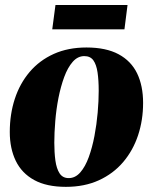

<svg xmlns="http://www.w3.org/2000/svg" viewBox="-20 -712 594 746"><path d="M316 -527.5Q392 -527.5 440.8 -501.2Q489.5 -475 512.8 -426.8Q536 -378.5 536 -312Q536 -245.5 516.5 -186.5Q497 -127.5 458.5 -82.2Q420 -37 364 -11.5Q308 14 236 14Q161 14 112.8 -12.5Q64.5 -39 41.2 -87.2Q18 -135.5 18 -199Q18 -268 37.5 -327.8Q57 -387.5 95.2 -432.5Q133.5 -477.5 189 -502.5Q244.5 -527.5 316 -527.5ZM307.5 -494Q282 -494 262.5 -471.8Q243 -449.5 229.5 -412.8Q216 -376 207.2 -331.8Q198.5 -287.5 194.8 -241.8Q191 -196 191 -157.5Q191 -120 195.2 -88.5Q199.5 -57 211.5 -38.5Q223.5 -20 247 -20Q272.5 -20 292 -42.2Q311.5 -64.5 325 -101.8Q338.5 -139 347 -183.8Q355.5 -228.5 359.5 -274.2Q363.5 -320 363.5 -359Q363.5 -400.5 359 -430.8Q354.5 -461 342.8 -477.5Q331 -494 307.5 -494ZM195.5 -692.5H475.5L463.5 -598H183Z"/></svg>

Font: Merriweather 120pt Black
Style: Italic
Weight: 900
Italic angle: -7.8°
Version: Version 2.101